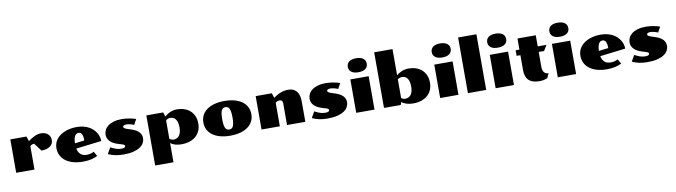

<svg xmlns="http://www.w3.org/2000/svg" viewBox="-42 -1651 9644 2739"><g transform="rotate(-10 4780.5 -282.0)"><path d="M68.4 -483.9H302.2L325.7 -413.6Q353.5 -434.1 378.2 -449Q402.8 -463.9 426 -473.9Q449.2 -483.9 470.9 -488.5Q492.7 -493.2 514.2 -493.2Q545.4 -493.2 570.6 -484.4Q595.7 -475.6 613.5 -459.5Q631.3 -443.4 640.9 -421.1Q650.4 -398.9 650.4 -372.1Q650.4 -345.2 638.9 -322.8Q627.4 -300.3 605.5 -283.9Q583.5 -267.6 551.5 -258.5Q519.5 -249.5 478.5 -249.5L392.6 -364.3Q378.4 -364.3 361.8 -358.4Q345.2 -352.5 333.5 -339.8V0H68.4Z M694.3 -244.6Q694.3 -286.6 707.5 -321.3Q720.7 -356 743.9 -383.5Q767.1 -411.1 798.8 -431.6Q830.6 -452.1 867.7 -465.8Q904.8 -479.5 945.3 -486.3Q985.8 -493.2 1027.3 -493.2Q1082 -493.2 1126.7 -482.2Q1171.4 -471.2 1206.3 -452.1Q1241.2 -433.1 1266.8 -407.7Q1292.5 -382.3 1309.3 -353.8Q1326.2 -325.2 1334.2 -294.9Q1342.3 -264.6 1342.3 -235.8L973.1 -191.4Q983.9 -137.2 1016.1 -107.4Q1048.3 -77.6 1106.4 -77.6Q1138.2 -77.6 1165.8 -85.4Q1193.4 -93.3 1209 -104.5L1248 -36.1Q1230 -26.9 1208.7 -18.6Q1187.5 -10.3 1161.9 -4.2Q1136.2 2 1105.2 5.6Q1074.2 9.3 1037.1 9.3Q948.2 9.3 883.8 -11.5Q819.3 -32.2 777.1 -67.1Q734.9 -102.1 714.6 -147.9Q694.3 -193.8 694.3 -244.6ZM1105.5 -285.6Q1105.5 -349.1 1089.6 -377.9Q1073.7 -406.7 1042.5 -406.7Q1026.4 -406.7 1012.7 -398.9Q999 -391.1 989.3 -374.5Q979.5 -357.9 973.6 -331.8Q967.8 -305.7 967.3 -268.6Z M1452.6 -125Q1472.7 -114.3 1491.2 -105.5Q1509.8 -96.7 1528.3 -90.6Q1546.9 -84.5 1565.7 -81.1Q1584.5 -77.6 1605 -77.6Q1637.2 -77.6 1651.4 -85.4Q1665.5 -93.3 1665.5 -106Q1665.5 -113.8 1660.9 -119.1Q1656.2 -124.5 1647.9 -128.7Q1639.6 -132.8 1628.4 -136.5Q1617.2 -140.1 1603.5 -144L1575.7 -152.3Q1534.7 -164.6 1504.9 -180.9Q1475.1 -197.3 1456.1 -217.8Q1437 -238.3 1427.7 -262Q1418.5 -285.6 1418.5 -312.5Q1418.5 -347.2 1434.1 -379.6Q1449.7 -412.1 1482.4 -437.5Q1515.1 -462.9 1566.2 -478Q1617.2 -493.2 1687.5 -493.2Q1713.9 -493.2 1742.4 -490Q1771 -486.8 1797.9 -481.9Q1824.7 -477.1 1848.1 -470.9Q1871.6 -464.8 1887.7 -458.5L1844.7 -379.9Q1834 -385.7 1819.6 -390.4Q1805.2 -395 1790 -398.7Q1774.9 -402.3 1761 -404.3Q1747.1 -406.2 1737.3 -406.2Q1709 -406.2 1696.8 -398.4Q1684.6 -390.6 1684.6 -379.4Q1684.6 -375 1687 -370.1Q1689.5 -365.2 1696.8 -359.9Q1704.1 -354.5 1717.3 -348.6Q1730.5 -342.8 1752 -336.4L1779.3 -328.1Q1824.7 -314.5 1854.7 -297.4Q1884.8 -280.3 1903.1 -260.5Q1921.4 -240.7 1929 -218.8Q1936.5 -196.8 1936.5 -173.8Q1936.5 -138.7 1919.4 -105.5Q1902.3 -72.3 1865 -46.9Q1827.6 -21.5 1768.6 -6.1Q1709.5 9.3 1625.5 9.3Q1589.4 9.3 1559.1 6.3Q1528.8 3.4 1502 -2.4Q1475.1 -8.3 1450.4 -16.8Q1425.8 -25.4 1401.9 -36.1Z M2039.1 -483.9H2283.2L2303.7 -420.4Q2317.4 -433.6 2336.4 -446.8Q2355.5 -460 2378.4 -470.2Q2401.4 -480.5 2428 -486.8Q2454.6 -493.2 2483.4 -493.2Q2538.6 -493.2 2586.9 -477.1Q2635.3 -460.9 2671.4 -429.2Q2707.5 -397.5 2728.3 -350.6Q2749 -303.7 2749 -241.7Q2749 -184.6 2729.2 -138.4Q2709.5 -92.3 2672.4 -59.3Q2635.3 -26.4 2582.3 -8.5Q2529.3 9.3 2463.4 9.3Q2413.1 9.3 2372.8 -2.7Q2332.5 -14.6 2304.2 -36.1V241.7H2039.1ZM2304.2 -100.1Q2316.4 -88.9 2331.5 -82.5Q2346.7 -76.2 2361.8 -76.2Q2386.2 -76.2 2407 -85.2Q2427.7 -94.2 2443.1 -113.3Q2458.5 -132.3 2467 -161.9Q2475.6 -191.4 2475.6 -232.9Q2475.6 -274.9 2467.5 -304.7Q2459.5 -334.5 2445.3 -353.3Q2431.2 -372.1 2411.6 -380.9Q2392.1 -389.6 2368.7 -389.6Q2350.1 -389.6 2333.5 -383.1Q2316.9 -376.5 2304.2 -365.2Z M2822.3 -241.7Q2822.3 -299.3 2845.9 -345.7Q2869.6 -392.1 2914.3 -424.8Q2959 -457.5 3023.4 -475.3Q3087.9 -493.2 3169.9 -493.2Q3252 -493.2 3316.4 -475.3Q3380.9 -457.5 3425.5 -424.8Q3470.2 -392.1 3493.9 -345.7Q3517.6 -299.3 3517.6 -241.7Q3517.6 -184.6 3493.9 -138.2Q3470.2 -91.8 3425.5 -59.1Q3380.9 -26.4 3316.4 -8.5Q3252 9.3 3169.9 9.3Q3087.9 9.3 3023.4 -8.5Q2959 -26.4 2914.3 -59.1Q2869.6 -91.8 2845.9 -138.2Q2822.3 -184.6 2822.3 -241.7ZM3169.9 -80.1Q3188 -80.1 3202.1 -87.4Q3216.3 -94.7 3225.6 -113Q3234.9 -131.3 3239.7 -162.6Q3244.6 -193.8 3244.6 -241.7Q3244.6 -290 3239.7 -321.3Q3234.9 -352.5 3225.6 -370.8Q3216.3 -389.2 3202.1 -396.5Q3188 -403.8 3169.9 -403.8Q3151.4 -403.8 3137.5 -396.5Q3123.5 -389.2 3114.3 -370.8Q3105 -352.5 3100.1 -321.3Q3095.2 -290 3095.2 -241.7Q3095.2 -193.8 3100.1 -162.6Q3105 -131.3 3114.3 -113Q3123.5 -94.7 3137.5 -87.4Q3151.4 -80.1 3169.9 -80.1Z M3622.6 -483.9H3856.4L3879.9 -413.6Q3931.6 -453.1 3985.1 -473.1Q4038.6 -493.2 4097.7 -493.2Q4131.3 -493.2 4160.4 -481.9Q4189.5 -470.7 4210.9 -447.3Q4232.4 -423.8 4244.6 -387Q4256.8 -350.1 4256.8 -298.8V0H3991.7V-315.4Q3991.7 -340.8 3980.5 -352.5Q3969.2 -364.3 3947.8 -364.3Q3933.6 -364.3 3916.5 -358.4Q3899.4 -352.5 3887.7 -339.8V0H3622.6Z M4407.7 -125Q4427.7 -114.3 4446.3 -105.5Q4464.8 -96.7 4483.4 -90.6Q4502 -84.5 4520.8 -81.1Q4539.6 -77.6 4560.1 -77.6Q4592.3 -77.6 4606.4 -85.4Q4620.6 -93.3 4620.6 -106Q4620.6 -113.8 4616 -119.1Q4611.3 -124.5 4603 -128.7Q4594.7 -132.8 4583.5 -136.5Q4572.3 -140.1 4558.6 -144L4530.8 -152.3Q4489.7 -164.6 4460 -180.9Q4430.2 -197.3 4411.1 -217.8Q4392.1 -238.3 4382.8 -262Q4373.5 -285.6 4373.5 -312.5Q4373.5 -347.2 4389.2 -379.6Q4404.8 -412.1 4437.5 -437.5Q4470.2 -462.9 4521.2 -478Q4572.3 -493.2 4642.6 -493.2Q4668.9 -493.2 4697.5 -490Q4726.1 -486.8 4752.9 -481.9Q4779.8 -477.1 4803.2 -470.9Q4826.7 -464.8 4842.8 -458.5L4799.8 -379.9Q4789.1 -385.7 4774.7 -390.4Q4760.3 -395 4745.1 -398.7Q4730 -402.3 4716.1 -404.3Q4702.1 -406.2 4692.4 -406.2Q4664.1 -406.2 4651.9 -398.4Q4639.6 -390.6 4639.6 -379.4Q4639.6 -375 4642.1 -370.1Q4644.5 -365.2 4651.9 -359.9Q4659.2 -354.5 4672.4 -348.6Q4685.5 -342.8 4707 -336.4L4734.4 -328.1Q4779.8 -314.5 4809.8 -297.4Q4839.8 -280.3 4858.2 -260.5Q4876.5 -240.7 4884 -218.8Q4891.6 -196.8 4891.6 -173.8Q4891.6 -138.7 4874.5 -105.5Q4857.4 -72.3 4820.1 -46.9Q4782.7 -21.5 4723.6 -6.1Q4664.6 9.3 4580.6 9.3Q4544.4 9.3 4514.2 6.3Q4483.9 3.4 4457 -2.4Q4430.2 -8.3 4405.5 -16.8Q4380.9 -25.4 4356.9 -36.1Z M5126.5 -564.5Q5090.3 -564.5 5064.2 -572.3Q5038.1 -580.1 5021.5 -594Q5004.9 -607.9 4997.1 -626.2Q4989.3 -644.5 4989.3 -666Q4989.3 -687 4997.1 -705.6Q5004.9 -724.1 5021.5 -738Q5038.1 -752 5064.2 -759.8Q5090.3 -767.6 5126.5 -767.6Q5163.1 -767.6 5189 -759.8Q5214.8 -752 5231.7 -738Q5248.5 -724.1 5256.3 -705.6Q5264.2 -687 5264.2 -666Q5264.2 -644.5 5256.3 -626.2Q5248.5 -607.9 5231.7 -594Q5214.8 -580.1 5189 -572.3Q5163.1 -564.5 5126.5 -564.5ZM4994.1 -483.9H5259.3V0H4994.1Z M5396 -805.7H5661.6V-425.8Q5675.3 -439 5694.1 -450.9Q5712.9 -462.9 5735.6 -472.4Q5758.3 -481.9 5784.4 -487.5Q5810.5 -493.2 5839.4 -493.2Q5894.5 -493.2 5942.9 -477.1Q5991.2 -460.9 6027.3 -429.2Q6063.5 -397.5 6084.2 -350.6Q6105 -303.7 6105 -241.7Q6105 -184.6 6085.2 -138.4Q6065.4 -92.3 6028.3 -59.3Q5991.2 -26.4 5938.2 -8.5Q5885.3 9.3 5819.3 9.3Q5766.1 9.3 5723.9 -4.2Q5681.6 -17.6 5652.8 -39.6L5639.2 0H5396.5ZM5661.6 -97.2Q5673.3 -87.4 5688.2 -81.8Q5703.1 -76.2 5717.8 -76.2Q5742.2 -76.2 5762.9 -85.2Q5783.7 -94.2 5799.1 -113.3Q5814.5 -132.3 5823 -161.9Q5831.5 -191.4 5831.5 -232.9Q5831.5 -274.9 5823.5 -304.7Q5815.4 -334.5 5801.3 -353.3Q5787.1 -372.1 5767.6 -380.9Q5748 -389.6 5724.6 -389.6Q5706.5 -389.6 5690.4 -383.3Q5674.3 -377 5661.6 -367.2Z M6342.3 -564.5Q6306.2 -564.5 6280 -572.3Q6253.9 -580.1 6237.3 -594Q6220.7 -607.9 6212.9 -626.2Q6205.1 -644.5 6205.1 -666Q6205.1 -687 6212.9 -705.6Q6220.7 -724.1 6237.3 -738Q6253.9 -752 6280 -759.8Q6306.2 -767.6 6342.3 -767.6Q6378.9 -767.6 6404.8 -759.8Q6430.7 -752 6447.5 -738Q6464.4 -724.1 6472.2 -705.6Q6480 -687 6480 -666Q6480 -644.5 6472.2 -626.2Q6464.4 -607.9 6447.5 -594Q6430.7 -580.1 6404.8 -572.3Q6378.9 -564.5 6342.3 -564.5ZM6210 -483.9H6475.1V0H6210Z M6611.8 -806.2H6877V0H6611.8Z M7146 -564.5Q7109.9 -564.5 7083.7 -572.3Q7057.6 -580.1 7041 -594Q7024.4 -607.9 7016.6 -626.2Q7008.8 -644.5 7008.8 -666Q7008.8 -687 7016.6 -705.6Q7024.4 -724.1 7041 -738Q7057.6 -752 7083.7 -759.8Q7109.9 -767.6 7146 -767.6Q7182.6 -767.6 7208.5 -759.8Q7234.4 -752 7251.2 -738Q7268.1 -724.1 7275.9 -705.6Q7283.7 -687 7283.7 -666Q7283.7 -644.5 7275.9 -626.2Q7268.1 -607.9 7251.2 -594Q7234.4 -580.1 7208.5 -572.3Q7182.6 -564.5 7146 -564.5ZM7013.7 -483.9H7278.8V0H7013.7Z M7443.4 -403.3H7388.7V-483.9H7443.4V-645H7708.5V-483.9H7835.9L7786.1 -403.3H7708.5V-184.1Q7708.5 -134.3 7730.7 -107.4Q7752.9 -80.6 7794.4 -80.6L7764.2 -13.7Q7738.8 -2.9 7710.2 3.2Q7681.6 9.3 7644 9.3Q7591.3 9.3 7553.2 -4.2Q7515.1 -17.6 7490.7 -42.5Q7466.3 -67.4 7454.8 -103.5Q7443.4 -139.6 7443.4 -185.1Z M8046.4 -564.5Q8010.3 -564.5 7984.1 -572.3Q7958 -580.1 7941.4 -594Q7924.8 -607.9 7917 -626.2Q7909.2 -644.5 7909.2 -666Q7909.2 -687 7917 -705.6Q7924.8 -724.1 7941.4 -738Q7958 -752 7984.1 -759.8Q8010.3 -767.6 8046.4 -767.6Q8083 -767.6 8108.9 -759.8Q8134.8 -752 8151.6 -738Q8168.5 -724.1 8176.3 -705.6Q8184.1 -687 8184.1 -666Q8184.1 -644.5 8176.3 -626.2Q8168.5 -607.9 8151.6 -594Q8134.8 -580.1 8108.9 -572.3Q8083 -564.5 8046.4 -564.5ZM7914.1 -483.9H8179.2V0H7914.1Z M8284.2 -244.6Q8284.2 -286.6 8297.4 -321.3Q8310.5 -356 8333.7 -383.5Q8356.9 -411.1 8388.7 -431.6Q8420.4 -452.1 8457.5 -465.8Q8494.6 -479.5 8535.2 -486.3Q8575.7 -493.2 8617.2 -493.2Q8671.9 -493.2 8716.6 -482.2Q8761.2 -471.2 8796.1 -452.1Q8831.1 -433.1 8856.7 -407.7Q8882.3 -382.3 8899.2 -353.8Q8916 -325.2 8924.1 -294.9Q8932.1 -264.6 8932.1 -235.8L8563 -191.4Q8573.7 -137.2 8606 -107.4Q8638.2 -77.6 8696.3 -77.6Q8728 -77.6 8755.6 -85.4Q8783.2 -93.3 8798.8 -104.5L8837.9 -36.1Q8819.8 -26.9 8798.6 -18.6Q8777.3 -10.3 8751.7 -4.2Q8726.1 2 8695.1 5.6Q8664.1 9.3 8627 9.3Q8538.1 9.3 8473.6 -11.5Q8409.2 -32.2 8366.9 -67.1Q8324.7 -102.1 8304.4 -147.9Q8284.2 -193.8 8284.2 -244.6ZM8695.3 -285.6Q8695.3 -349.1 8679.4 -377.9Q8663.6 -406.7 8632.3 -406.7Q8616.2 -406.7 8602.5 -398.9Q8588.9 -391.1 8579.1 -374.5Q8569.3 -357.9 8563.5 -331.8Q8557.6 -305.7 8557.1 -268.6Z M9042.5 -125Q9062.5 -114.3 9081.1 -105.5Q9099.6 -96.7 9118.2 -90.6Q9136.7 -84.5 9155.5 -81.1Q9174.3 -77.6 9194.8 -77.6Q9227.1 -77.6 9241.2 -85.4Q9255.4 -93.3 9255.4 -106Q9255.4 -113.8 9250.7 -119.1Q9246.1 -124.5 9237.8 -128.7Q9229.5 -132.8 9218.3 -136.5Q9207 -140.1 9193.4 -144L9165.5 -152.3Q9124.5 -164.6 9094.7 -180.9Q9064.9 -197.3 9045.9 -217.8Q9026.9 -238.3 9017.6 -262Q9008.3 -285.6 9008.3 -312.5Q9008.3 -347.2 9023.9 -379.6Q9039.6 -412.1 9072.3 -437.5Q9105 -462.9 9156 -478Q9207 -493.2 9277.3 -493.2Q9303.7 -493.2 9332.3 -490Q9360.8 -486.8 9387.7 -481.9Q9414.6 -477.1 9438 -470.9Q9461.4 -464.8 9477.5 -458.5L9434.6 -379.9Q9423.8 -385.7 9409.4 -390.4Q9395 -395 9379.9 -398.7Q9364.7 -402.3 9350.8 -404.3Q9336.9 -406.2 9327.1 -406.2Q9298.8 -406.2 9286.6 -398.4Q9274.4 -390.6 9274.4 -379.4Q9274.4 -375 9276.9 -370.1Q9279.3 -365.2 9286.6 -359.9Q9293.9 -354.5 9307.1 -348.6Q9320.3 -342.8 9341.8 -336.4L9369.1 -328.1Q9414.6 -314.5 9444.6 -297.4Q9474.6 -280.3 9492.9 -260.5Q9511.2 -240.7 9518.8 -218.8Q9526.4 -196.8 9526.4 -173.8Q9526.4 -138.7 9509.3 -105.5Q9492.2 -72.3 9454.8 -46.9Q9417.5 -21.5 9358.4 -6.1Q9299.3 9.3 9215.3 9.3Q9179.2 9.3 9148.9 6.3Q9118.7 3.4 9091.8 -2.4Q9064.9 -8.3 9040.3 -16.8Q9015.6 -25.4 8991.7 -36.1Z"/></g></svg>

Font: Poller One
Style: Regular
Weight: 400
Designer: Yvonne Schttler
Foundry: Yvonne Schttler
Version: Version 1.002